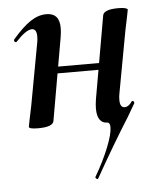

<svg xmlns="http://www.w3.org/2000/svg" viewBox="-47 -436 575 685"><g transform="rotate(-5 240.5 -94.0)"><path d="M276 207Q273 207 270 204.5Q267 202 268 199Q299 146 318 98.5Q337 51 337 27Q337 9 325 9Q310 9 300.5 -4Q291 -17 291 -44Q291 -58 294 -77L346 -374Q351 -394 402 -394Q419 -394 427 -391.5Q435 -389 435 -386L431 -365Q421 -318 420 -312L379 -89Q377 -80 377 -67Q377 -40 394 -40Q408 -40 420 -58Q422 -60 423 -60Q426 -60 428 -57Q430 -54 429 -51Q428 -49 401 -3Q344 87 277 206ZM47 0 51 -21Q61 -68 62 -74L103 -297Q105 -306 105 -319Q105 -346 88 -346Q67 -346 30 -306Q29 -305 27 -305Q24 -305 22 -308.5Q20 -312 22 -315Q58 -357 86.5 -376Q115 -395 144 -395Q191 -395 191 -342Q191 -327 188 -309L136 -12Q131 8 80 8Q47 8 47 0ZM126 -205H368L365 -181H123Z"/></g></svg>

Font: Cormorant Garamond
Style: Bold Italic
Weight: 700
Italic angle: -10°
Designer: Christian Thalmann (Catharsis Fonts)
Foundry: Catharsis Fonts
Version: Version 4.000